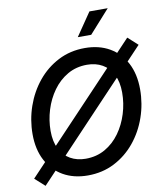

<svg xmlns="http://www.w3.org/2000/svg" viewBox="-102 -1031 974 1141"><g transform="rotate(-10 385.0 -460.0)"><path d="M338.9 10.7Q253.9 10.7 190.4 -25.6Q127 -62 91.8 -128.9Q56.6 -195.8 56.6 -287.1Q56.6 -374 84.7 -454.8Q112.8 -535.6 165 -599.6Q217.3 -663.6 289.8 -700.9Q362.3 -738.3 450.7 -738.3Q536.1 -738.3 599.4 -701.9Q662.6 -665.5 697.5 -598.6Q732.4 -531.7 732.4 -439.9Q732.4 -352.5 704.3 -271.7Q676.3 -190.9 624 -127.2Q571.8 -63.5 499.5 -26.4Q427.2 10.7 338.9 10.7ZM343.3 -89.4Q408.7 -89.4 460.7 -119.1Q512.7 -148.9 549.1 -199.5Q585.4 -250 604.7 -312.3Q624 -374.5 624 -439.5Q624 -503.9 601.3 -548.3Q578.6 -592.8 538.8 -615.5Q499 -638.2 446.3 -638.2Q380.9 -638.2 328.9 -608.2Q276.9 -578.1 240.5 -527.6Q204.1 -477.1 184.8 -414.8Q165.5 -352.5 165.5 -288.1Q165.5 -223.6 188.2 -179.2Q210.9 -134.8 251 -112.1Q291 -89.4 343.3 -89.4ZM79.6 27.8 20 -25.9 710.4 -755.4 769.5 -701.7ZM421.4 -809.1 516.1 -947.8H626.5L502.4 -809.1Z"/></g></svg>

Font: Inter 24pt Medium
Style: Italic
Weight: 500
Italic angle: -9.3988°
Designer: Rasmus Andersson
Foundry: rsms
Version: Version 4.001;git-66647c0bb